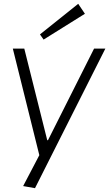

<svg xmlns="http://www.w3.org/2000/svg" viewBox="-20 -794 571 1004"><path d="M101 179 200 -10 188 27 47 -540H107L227 -61H231L472 -540H531L163 190ZM424 -722 208 -587 189 -614 389 -774Z"/></svg>

Font: Pathway Extreme 28pt ExtraLight
Style: Italic
Weight: 250
Italic angle: -8°
Designer: Eduardo Rodriguez Tunni
Foundry: Eduardo Rodriguez Tunni
Version: Version 1.001;gftools[0.9.26]